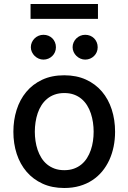

<svg xmlns="http://www.w3.org/2000/svg" viewBox="-20 -929 642 960"><path d="M301.1 -552.6Q362.6 -552.6 410 -530.9Q457.4 -509.2 489.7 -471.2Q522 -433.2 538.7 -381.6Q555.4 -329.9 555.4 -270.2Q555.4 -231.9 548.1 -196Q540.8 -160.2 526.5 -128.9Q512.1 -97.7 490.8 -71.9Q469.5 -46.2 441.2 -27.7Q413 -9.2 378 0.9Q343 11 301.1 11Q240.1 11 192.8 -10.7Q145.6 -32.3 113.1 -70.1Q80.6 -108 63.7 -159.4Q46.9 -210.9 46.9 -270.2Q46.9 -328.1 63 -379.4Q79.2 -430.8 111.2 -469.3Q143.1 -507.8 190.7 -530.2Q238.3 -552.6 301.1 -552.6ZM154.1 -270.6Q154.1 -247.5 157.5 -224.3Q160.9 -201 168.1 -179.7Q175.4 -158.4 187 -139.7Q198.5 -121.1 215 -107.4Q231.5 -93.8 253 -85.9Q274.5 -78.1 301.5 -78.1Q328.5 -78.1 349.6 -85.8Q370.7 -93.4 387.1 -106.9Q403.4 -120.4 415 -138.7Q426.5 -157 433.9 -178.4Q441.4 -199.9 444.8 -223.4Q448.2 -246.8 448.2 -270.6Q448.2 -293.7 444.8 -316.9Q441.4 -340.2 434.3 -361.7Q427.2 -383.2 415.7 -401.8Q404.1 -420.5 387.8 -434.3Q371.4 -448.2 350 -456Q328.5 -463.8 301.5 -463.8Q274.9 -463.8 253.4 -456.1Q231.9 -448.5 215.6 -434.8Q199.2 -421.2 187.5 -402.9Q175.8 -384.6 168.5 -363.1Q161.2 -341.6 157.7 -318Q154.1 -294.4 154.1 -270.6ZM132.8 -834.5V-909.1H469.8V-834.5ZM405.9 -755Q419.4 -755 430.8 -750.4Q442.1 -745.7 450.5 -737.4Q458.8 -729 463.6 -717.7Q468.4 -706.3 468.4 -692.8Q468.4 -679.7 463.6 -668.5Q458.8 -657.3 450.3 -649Q441.8 -640.6 430.4 -635.8Q419 -631 405.9 -631Q393.5 -631 382.1 -636Q370.7 -641 362 -649.5Q353.3 -658 348.2 -669.2Q343 -680.4 343 -692.8Q343 -705.6 348 -717Q353 -728.3 361.7 -736.9Q370.4 -745.4 381.7 -750.2Q393.1 -755 405.9 -755ZM197.1 -755Q210.6 -755 221.9 -750.4Q233.3 -745.7 241.7 -737.4Q250 -729 254.8 -717.7Q259.6 -706.3 259.6 -692.8Q259.6 -679.7 254.8 -668.5Q250 -657.3 241.5 -649Q233 -640.6 221.6 -635.8Q210.2 -631 197.1 -631Q184.7 -631 173.3 -636Q161.9 -641 153.2 -649.5Q144.5 -658 139.4 -669.2Q134.2 -680.4 134.2 -692.8Q134.2 -705.6 139.2 -717Q144.2 -728.3 152.9 -736.9Q161.6 -745.4 172.9 -750.2Q184.3 -755 197.1 -755Z"/></svg>

Font: Inter P Medium
Style: Regular
Weight: 500
Designer: Rasmus Andersson
Foundry: rsms
Version: Version 3.018;git-588b23468